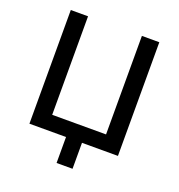

<svg xmlns="http://www.w3.org/2000/svg" viewBox="-151 -831 1045 1119"><g transform="rotate(20 371.0 -272.0)"><path d="M324 161V0H97V-705H204V-94H538V-705H646V0H423V161Z"/></g></svg>

Font: Nunito Sans 7pt SemiCondensed SemiBold
Style: Regular
Weight: 600
Width: 4
Designer: Vernon Adams
Foundry: Vernon Adams
Version: Version 3.101;gftools[0.9.27]